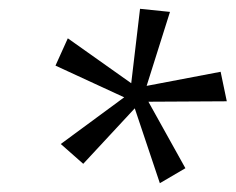

<svg xmlns="http://www.w3.org/2000/svg" viewBox="-20 -749 535 436"><path d="M343 -333 286 -503 169 -377 118 -422 262 -528 106 -600 134 -662 278 -560 298 -729 366 -722 313 -554 481 -586 495 -519 317 -518 401 -367Z"/></svg>

Font: Ysabeau
Style: Italic
Weight: 400
Italic angle: -12°
Designer: Christian Thalmann (Catharsis Fonts)
Version: Version 2.000;gftools[0.9.27.dev2+g8671c4b]